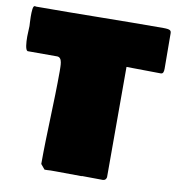

<svg xmlns="http://www.w3.org/2000/svg" viewBox="-91 -809 824 897"><g transform="rotate(10 321.0 -360.0)"><path d="M-7.8 -585C-7.8 -554.7 -4.9 -520.5 5.9 -517.6H145.5C172.9 -517.6 168.9 -475.6 169.9 -451.2C169.9 -302.7 160.2 -158.2 160.2 -9.8L179.7 13.7C188.5 13.7 198.2 13.7 208 12.7H237.3C276.4 12.7 313.5 13.7 355.5 13.7C356.4 12.7 357.4 12.7 357.4 12.7C391.6 12.7 422.9 13.7 457 13.7C467.8 12.7 471.7 6.8 473.6 -2V-525.4C528.3 -525.4 582 -523.4 636.7 -523.4C648.4 -523.4 650.4 -535.2 650.4 -548.8C650.4 -600.6 649.4 -648.4 649.4 -699.2V-712.9C649.4 -728.5 646.5 -734.4 611.3 -734.4C411.1 -734.4 211.9 -729.5 8.8 -729.5C5.9 -730.5 2.9 -730.5 2 -730.5C-6.8 -730.5 -7.8 -705.1 -7.8 -678.7C-7.8 -659.2 -5.9 -642.6 -5.9 -634.8C-5.9 -621.1 -7.8 -601.6 -7.8 -585Z"/></g></svg>

Font: Bowlby One SC
Style: Regular
Weight: 400
Width: 1
Version: Version 1.2